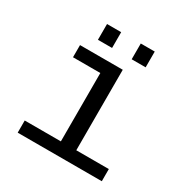

<svg xmlns="http://www.w3.org/2000/svg" viewBox="-158 -816 917 948"><g transform="rotate(30 300.0 -342.5)"><path d="M363.8 -69.3H549.3V0H69.8V-69.3H275.9V-459H120.1V-528.3H363.8ZM376 -595.2V-685.1H455.6V-595.2ZM183.6 -595.2V-685.1H264.2V-595.2Z"/></g></svg>

Font: Cousine
Style: Regular
Weight: 400
Monospace: yes
Designer: Steve Matteson
Foundry: Ascender Corporation
Version: Version 1.20